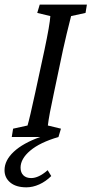

<svg xmlns="http://www.w3.org/2000/svg" viewBox="-46 -593 396 831"><path d="M126 -573.2H330.1L324.2 -537.1L261.7 -523.4Q260.7 -518.6 255.6 -499Q250.5 -479.5 242.7 -447Q234.9 -414.6 226.6 -377L187.5 -191.4Q166 -92.8 161.1 -49.8L217.8 -36.1L207 0Q127 23.4 85 58.8Q43 94.2 43 132.8Q43 153.8 55.2 165.8Q67.4 177.7 88.9 177.7Q121.6 177.7 160.2 143.6L175.8 168.9Q152.3 192.4 124 205.1Q95.7 217.8 68.4 217.8Q23.4 217.8 -1.5 197Q-26.4 176.3 -26.4 143.6Q-26.4 101.1 13.7 63.7Q53.7 26.4 127.9 0H4.9L10.7 -36.1L73.2 -49.8Q82.5 -81.1 106.4 -191.4L146.5 -377Q169.9 -487.8 171.9 -523.4L115.2 -537.1Z"/></svg>

Font: Crimson Pro
Style: Italic
Weight: 400
Italic angle: -12°
Designer: Jacques Le Bailly
Foundry: Baron von Fonthausen
Version: Version 1.003